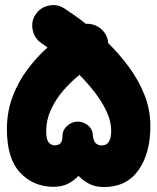

<svg xmlns="http://www.w3.org/2000/svg" viewBox="-20 -675 633 773"><path d="M123.5 -617.2Q142.6 -645.5 177 -652.6Q211.4 -659.7 239.7 -640.6Q255.9 -629.9 278.1 -614.5Q300.3 -599.1 325.7 -579.1Q349.6 -580.6 371.3 -569.3Q393.1 -558.1 405.3 -536.1Q414.6 -520 415.5 -501.5Q459.5 -458.5 498.3 -406.2Q537.1 -354 561.3 -293.9Q585.4 -233.9 585.4 -167Q585.4 -57.1 537.1 10.5Q488.8 78.1 398.4 78.1Q365.2 78.1 339.8 65.4Q314.5 52.7 295.9 32.7Q278.3 52.2 253.7 64.7Q229 77.1 196.3 77.1Q114.7 77.1 61.3 20.3Q7.8 -36.6 7.8 -154.8Q7.8 -225.6 30.8 -286.1Q53.7 -346.7 91.1 -396.2Q128.4 -445.8 171.4 -483.9Q158.7 -493.2 147 -501Q118.7 -520 111.6 -554.4Q104.5 -588.9 123.5 -617.2ZM353.5 -133.8Q356 -89.4 389.6 -89.4Q427.7 -89.4 427.7 -148.9Q427.7 -185.5 409.9 -224.4Q392.1 -263.2 363 -301.3Q334 -339.4 299.8 -373.5Q264.6 -345.2 234.1 -309.6Q203.6 -273.9 184.8 -232.9Q166 -191.9 166 -147.9Q166 -112.8 176.3 -101.3Q186.5 -89.8 200.2 -89.8Q214.4 -89.8 222.9 -97.7Q231.4 -105.5 231.4 -126.5Q231.9 -156.7 258.3 -174.3Q269.5 -182.1 283.2 -184.6Q308.1 -188.5 329.8 -173.6Q351.6 -158.7 353.5 -133.8Z"/></svg>

Font: Mikhak-DS2-FD Black
Style: Regular
Weight: 900
Designer: Amin Abedi
Version: Version 3.2